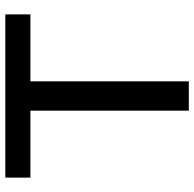

<svg xmlns="http://www.w3.org/2000/svg" viewBox="-24 -704 728 720"><g transform="rotate(-90 340.0 -344.0)"><path d="M285 0V-594H34V-688H646V-594H395V0Z"/></g></svg>

Font: Saira Expanded Medium
Style: Regular
Weight: 500
Width: 7
Designer: Hector Gatti with collaboration of the Omnibus-Type team
Foundry: Omnibus-Type
Version: Version 1.100; ttfautohint (v1.8.3)